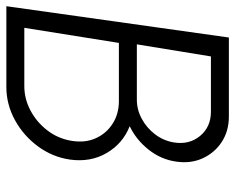

<svg xmlns="http://www.w3.org/2000/svg" viewBox="-98 -652 740 604"><g transform="rotate(90 272.0 -350.0)"><path d="M-10.5 0 88 -700H336.5Q382 -700 416.2 -677.8Q450.5 -655.5 467.8 -618Q485 -580.5 478.5 -535Q472 -487 441 -447.8Q410 -408.5 367 -388Q421.5 -366.5 451.2 -315.8Q481 -265 472 -200Q464 -145 430.5 -99.5Q397 -54 347.8 -27Q298.5 0 243.5 0ZM109.5 -410.5H283.5Q315 -410.5 343.8 -426Q372.5 -441.5 392.5 -467.8Q412.5 -494 418 -526.5Q426 -575 397.8 -609.2Q369.5 -643.5 321.5 -643.5H147.5ZM57.5 -56.5H241Q281 -56.5 317.8 -76Q354.5 -95.5 380.2 -129Q406 -162.5 413 -205Q420 -247.5 405 -281Q390 -314.5 359.2 -334.2Q328.5 -354 288.5 -354H105Z"/></g></svg>

Font: Urbanist Light
Style: Italic
Weight: 300
Italic angle: -8°
Designer: Corey Hu
Foundry: Corey Hu
Version: Version 1.330; ttfautohint (v1.8.4.7-5d5b)